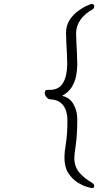

<svg xmlns="http://www.w3.org/2000/svg" viewBox="-20 -797 540 974"><path d="M232 -341Q280 -341 300.5 -377.5Q321 -414 321 -472Q321 -492 319.5 -522.5Q318 -553 316.5 -582.5Q315 -612 315 -629Q315 -668 333.5 -696Q352 -724 377 -742Q402 -760 422 -768.5Q442 -777 445 -777Q458 -777 458 -764Q458 -755 449 -749Q409 -727 387.5 -695.5Q366 -664 366 -627Q366 -612 367.5 -584Q369 -556 370.5 -525Q372 -494 372 -469Q372 -442 366 -411.5Q360 -381 343.5 -354.5Q327 -328 295 -311Q334 -302 353 -268Q372 -234 372 -193Q372 -114 364.5 -62.5Q357 -11 357 4Q357 47 381 76.5Q405 106 448 131Q458 138 458 147Q458 157 446 157Q441 157 419.5 150.5Q398 144 372 127.5Q346 111 326.5 81Q307 51 307 4Q307 -27 314.5 -71.5Q322 -116 322 -189Q322 -211 315 -234.5Q308 -258 289.5 -274.5Q271 -291 235 -293Q223 -294 215 -305Q207 -316 207 -326Q207 -341 221 -341Z"/></svg>

Font: Moon Stars Kai HW Light
Style: Regular
Weight: 300
Designer: GuiWonder
Version: Version 1.101